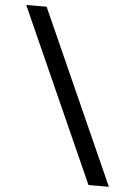

<svg xmlns="http://www.w3.org/2000/svg" viewBox="-59 -832 704 970"><g transform="rotate(5 293.0 -346.5)"><path d="M426.8 92.8 34.2 -786.1H137.7L530.3 92.8Z"/></g></svg>

Font: Cascadia Code
Style: Regular
Weight: 400
Monospace: yes
Designer: Aaron Bell
Foundry: Saja Typeworks
Version: Version 2106.017